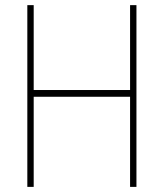

<svg xmlns="http://www.w3.org/2000/svg" viewBox="-20 -731 640 751"><path d="M513.7 0H488.8V-352.5H111.8V0H86.9V-710.9H111.8V-378.9H488.8V-710.9H513.7Z"/></svg>

Font: TypoPRO Roboto Mono
Style: Regular
Weight: 250
Designer: Google
Version: Version 2.000986; 2015; ttfautohint (v1.3)